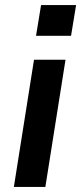

<svg xmlns="http://www.w3.org/2000/svg" viewBox="-20 -742 322 762"><path d="M35 0 115 -505H240L160 0ZM123 -600 143 -722H282L262 -600Z"/></svg>

Font: Mulish ExtraLight
Style: Italic
Weight: 200
Italic angle: -9°
Designer: Vernon Adams
Foundry: Vernon Adams
Version: Version 3.603